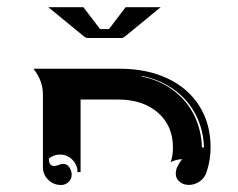

<svg xmlns="http://www.w3.org/2000/svg" viewBox="-20 -665 680 548"><path d="M117.9 -644.5H218L265.6 -582H291Q338.4 -644.3 338.6 -644.5H438.7L338.1 -562Q331.5 -556.6 327.1 -556.6H229.5Q224.9 -556.6 218.5 -562ZM75.4 -468.8H322.3Q399.9 -468.8 458.6 -440.9Q517.3 -413.1 549.2 -362.2Q581.1 -311.3 581.1 -244.1Q581.1 -208.7 569.6 -173.8Q564.2 -157.2 550 -147.2Q535.9 -137.2 518.8 -137.2Q503.4 -137.2 492.6 -146.4Q481.7 -155.5 481.7 -168.5Q481.7 -179.7 486.3 -189.6Q491 -199.5 499.8 -210.7Q492.2 -210.7 483 -208.3Q473.9 -205.8 467.3 -202.4Q473.6 -220.7 473.6 -244.1Q473.6 -306.2 430.7 -343.5Q387.7 -380.9 317.4 -380.9H210V-173.8H201.2Q201.2 -194.3 186.5 -209.1Q171.9 -223.9 151.4 -223.9Q133.3 -223.9 119.4 -212.2Q119.4 -191.4 134.5 -191.2Q139.6 -191.2 147.3 -194.2Q155 -197.3 160.2 -197.3Q171.6 -197.3 178.1 -187.3Q184.6 -177.2 184.6 -166.3Q184.6 -154.1 175.7 -145.5Q166.7 -137 154.3 -137Q132.8 -137 117.7 -151.9Q102.5 -166.7 102.5 -187.7V-395.5Q102.5 -434.8 75.4 -468.8ZM384.3 -446.8Q435.8 -436.3 474.2 -407.6Q512.7 -378.9 533.7 -336.9Q554.7 -294.9 556.4 -244.1H562.3Q560.5 -295.4 538.5 -338Q516.4 -380.6 476.7 -409.2Q437 -437.7 384.8 -448.5Z"/></svg>

Font: AgreloyInT3
Style: Medium
Weight: 400
Designer: gluk
Foundry: gluk
Version: Version 0.27